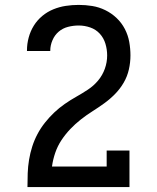

<svg xmlns="http://www.w3.org/2000/svg" viewBox="-20 -763 640 783"><path d="M92 0V-1Q92 -29 93 -56.5Q94 -84 98.5 -111.5Q103 -139 111.5 -165.5Q120 -192 133 -216.5Q146 -241 163.5 -263Q181 -285 201 -304Q221 -323 244 -339Q267 -355 291 -368.5Q315 -382 338.5 -397.5Q362 -413 380 -434.5Q398 -456 407.5 -482.5Q417 -509 417 -537Q417 -561 410 -584.5Q403 -608 387 -625.5Q371 -643 348 -651Q325 -659 301 -659Q279 -659 257.5 -653.5Q236 -648 219.5 -634Q203 -620 194 -599Q185 -578 185 -557Q185 -556 185 -556Q185 -556 185 -555H90Q90 -556 90 -556.5Q90 -557 90 -558Q90 -584 97 -610Q104 -636 118 -658.5Q132 -681 152.5 -698Q173 -715 197.5 -725Q222 -735 248 -739Q274 -743 301 -743Q329 -743 356.5 -738.5Q384 -734 409.5 -721.5Q435 -709 455.5 -689.5Q476 -670 489 -645Q502 -620 507 -592.5Q512 -565 512 -537Q512 -508 505.5 -479.5Q499 -451 484.5 -426Q470 -401 449.5 -380Q429 -359 405.5 -342Q382 -325 357.5 -309.5Q333 -294 310 -276Q287 -258 267 -237Q247 -216 231 -192Q215 -168 205.5 -140.5Q196 -113 192 -84H415V-149H508V0Z"/></svg>

Font: Iosevka Curly Slab MdEx
Style: Regular
Weight: 500
Width: 7
Monospace: yes
Designer: Belleve Invis
Foundry: Belleve Invis
Version: Version 11.1.0; ttfautohint (v1.8.3)